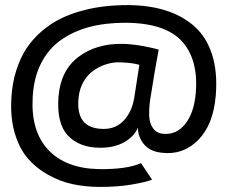

<svg xmlns="http://www.w3.org/2000/svg" viewBox="-20 -726 890 755"><path d="M368 9Q313.5 8.5 264.2 -2.2Q215 -13 168.5 -39Q122 -65 89 -103.5Q56 -142 38.2 -201.8Q20.5 -261.5 24.5 -336Q27.5 -397.5 44 -449.2Q60.5 -501 86 -538.5Q111.5 -576 146.8 -605.5Q182 -635 220.8 -653.8Q259.5 -672.5 304.8 -684.5Q350 -696.5 393.5 -701.2Q437 -706 483.5 -706Q566 -705.5 631.2 -685Q696.5 -664.5 744 -622.8Q791.5 -581 813.8 -512Q836 -443 828.5 -351Q819 -235.5 759.2 -175.2Q699.5 -115 615 -125.5Q569 -130.5 545.5 -159.5Q522 -188.5 522.5 -224.5Q508.5 -190 469.5 -167.5Q430.5 -145 375 -145Q292.5 -145 247.2 -192.8Q202 -240.5 210 -346Q218.5 -449 288.2 -502Q358 -555 461.5 -553.5Q497.5 -553 541.5 -545Q585.5 -537 604 -530.5Q591 -464 570.5 -334Q565.5 -299 566.8 -270.2Q568 -241.5 581.5 -222Q595 -202.5 620.5 -200Q673 -194.5 708 -238Q743 -281.5 750 -361Q760.5 -493 694.5 -564.5Q628.5 -636 472 -636.5Q394.5 -636.5 331.2 -619.8Q268 -603 219 -568.2Q170 -533.5 141.2 -476.5Q112.5 -419.5 108.5 -343.5Q101 -210 169.8 -136.8Q238.5 -63.5 369 -61Q478 -59.5 534.5 -84.5L578 -19.5Q558.5 -11 500.8 -0.8Q443 9.5 368 9ZM388 -219Q436 -219 467.5 -253Q499 -287 508 -342Q509 -347.5 516.5 -397.2Q524 -447 528 -471Q501 -479.5 449 -481Q423.5 -481.5 397.5 -473.2Q371.5 -465 348 -448.8Q324.5 -432.5 308.5 -404.8Q292.5 -377 289 -342Q276 -219 388 -219Z"/></svg>

Font: League Mono Wide
Style: Regular
Weight: 400
Width: 8
Designer: Tyler Finck
Foundry: The League of Moveable Type / Tyler Finck
Version: Version 2.210